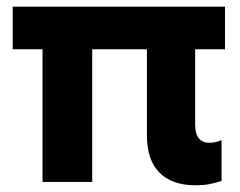

<svg xmlns="http://www.w3.org/2000/svg" viewBox="-20 -542 714 572"><path d="M562.8 10Q492.3 10 455 -27.7Q417.7 -65.4 417.7 -138.3V-449H561.4V-170.8Q561.4 -143.5 572.3 -130.1Q583.3 -116.7 602.9 -116.7Q611.5 -116.7 620.4 -118.3Q629.3 -120 640.1 -124.5V-2.9Q619.9 3.6 602.4 6.8Q585 10 562.8 10ZM106.7 0V-449H254.7V0ZM17.8 -395.3V-522.2H650.3V-395.3Z"/></svg>

Font: TikTok Sans Light
Style: Regular
Weight: 300
Version: Version 4.000